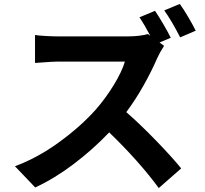

<svg xmlns="http://www.w3.org/2000/svg" viewBox="-20 -887 1040 976"><path d="M894 -867Q913 -841 936.5 -801Q960 -761 975 -731L896 -697Q851 -784 815 -834ZM814 -654Q792 -620 779 -591Q751 -526 710 -453Q669 -380 622 -317Q692 -256 772.5 -173Q853 -90 901 -31L787 69Q739 3 673 -71Q607 -145 535 -214Q452 -127 355 -53.5Q258 20 159 66L56 -42Q170 -84 279.5 -163.5Q389 -243 466 -329Q516 -386 557.5 -453.5Q599 -521 615 -574H276Q251 -574 186 -569L158 -567V-709Q177 -706 213 -704Q249 -702 276 -702H629Q661 -702 689 -705.5Q717 -709 732 -714L744 -705Q714 -762 689 -799L768 -832Q787 -804 811 -763Q835 -722 848 -695L791 -671Z"/></svg>

Font: Sinter Bold
Style: Regular
Weight: 700
Foundry: Adobe & rsms
Version: Version 1.000